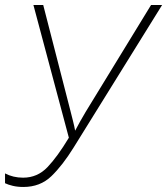

<svg xmlns="http://www.w3.org/2000/svg" viewBox="-27 -734 665 764"><path d="M66 10Q43 10 24 5.5Q5 1 -7 -5V-44Q25 -27 65 -27Q122 -27 162 -69Q202 -111 247 -186L106 -714H145L253 -294Q258 -274 263.5 -252.5Q269 -231 272 -214Q280 -230 292 -251Q304 -272 314 -289L574 -714H618L266 -147Q222 -76 177.5 -33Q133 10 66 10Z"/></svg>

Font: Noto Sans Disp ExtLt
Style: Italic
Weight: 200
Italic angle: -12°
Designer: Monotype Design Team
Foundry: Monotype Imaging Inc.
Version: Version 2.000;GOOG;noto-source:20170915:90ef993387c0